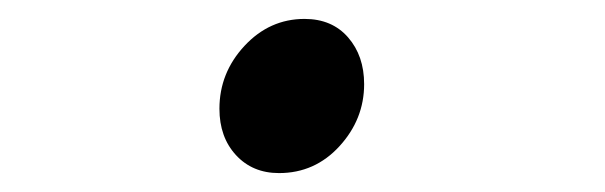

<svg xmlns="http://www.w3.org/2000/svg" viewBox="-20 -446 640 203"><path d="M275 -263Q247 -263 229.5 -282Q212 -301 212 -331Q212 -369 238.5 -397.5Q265 -426 302 -426Q331 -426 348 -406.5Q365 -387 365 -357Q365 -320 339 -291.5Q313 -263 275 -263Z"/></svg>

Font: TypoPRO Source Code Pro
Style: Italic
Weight: 400
Italic angle: -11°
Monospace: yes
Designer: Paul D. Hunt, Teo Tuominen
Foundry: Adobe Systems Incorporated
Version: Version 1.030;PS 1.0;hotconv 1.0.84;makeotf.lib2.5.63406